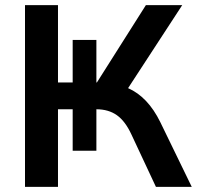

<svg xmlns="http://www.w3.org/2000/svg" viewBox="-20 -725 768 745"><path d="M77 0V-705H205V-405H262V-570H354V-405H356L546 -705H687L477 -383Q554 -349 602 -251L724 0H585L490 -203Q466 -255 433.5 -278Q401 -301 354 -301V-140H262V-301H205V0Z"/></svg>

Font: Nunito Sans
Style: Bold
Weight: 700
Designer: Vernon Adams
Foundry: Vernon Adams
Version: Version 3.101; ttfautohint (v1.8.4.7-5d5b);gftools[0.9.27]